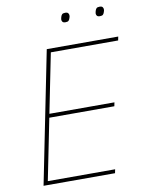

<svg xmlns="http://www.w3.org/2000/svg" viewBox="-94 -934 760 1000"><g transform="rotate(-10 286.0 -434.0)"><path d="M432 0H54L194 -698H572L568 -678H212L149 -364H493L489 -344H145L80 -20H436ZM315 -819Q303 -819 299 -824.5Q295 -830 295 -836Q295 -840 296 -843.5Q297 -847 298 -851Q300 -858 304.5 -863Q309 -868 321 -868Q333 -868 337 -862.5Q341 -857 341 -851Q341 -847 340.5 -844Q340 -841 338 -836Q336 -829 331.5 -824Q327 -819 315 -819ZM497 -819Q485 -819 481 -824.5Q477 -830 477 -836Q477 -840 478 -843.5Q479 -847 480 -851Q482 -858 486.5 -863Q491 -868 503 -868Q515 -868 519 -862.5Q523 -857 523 -851Q523 -847 522.5 -844Q522 -841 520 -836Q518 -829 513.5 -824Q509 -819 497 -819Z"/></g></svg>

Font: IBM Plex Sans Thin
Style: Italic
Weight: 250
Italic angle: -11.31°
Designer: Mike Abbink, Paul van der Laan, Pieter van Rosmalen
Foundry: Bold Monday
Version: Version 3.201